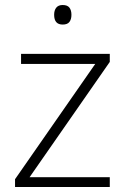

<svg xmlns="http://www.w3.org/2000/svg" viewBox="-20 -746 501 766"><path d="M418 0H40V-31L360 -491H64V-531H418V-499L98 -39H418ZM230 -726Q249 -726 257 -715.5Q265 -705 265 -687Q265 -669 257 -658.5Q249 -648 230 -648Q196 -648 196 -687Q196 -705 204.5 -715.5Q213 -726 230 -726Z"/></svg>

Font: Noto Sans Thaana ExtraLight
Style: Regular
Weight: 200
Designer: David Williams
Foundry: Google Inc.
Version: Version 3.001; ttfautohint (v1.8.4.7-5d5b)